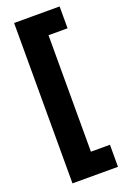

<svg xmlns="http://www.w3.org/2000/svg" viewBox="-154 -746 591 900"><g transform="rotate(-20 141.5 -296.0)"><path d="M43 104V-682H175V104ZM43 104V-6H270V104ZM43 -587V-696H270V-587Z"/></g></svg>

Font: Bricolage Grotesque 72pt SemiCondensed
Style: Bold
Weight: 700
Width: 4
Designer: Mathieu Triay
Foundry: Atelier Triay
Version: Version 1.001;gftools[0.9.33.dev8+g029e19f]